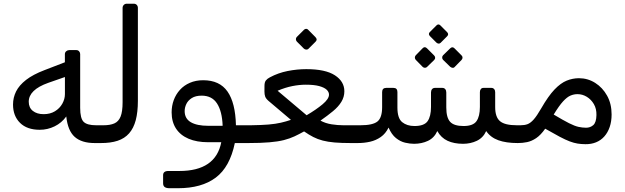

<svg xmlns="http://www.w3.org/2000/svg" viewBox="-20 -770 3373 1036"><path d="M490.9 1.9Q420.5 1.9 383.1 -31.4Q345.7 -64.7 337.6 -141.6Q312.7 -106.8 274.7 -88.3Q236.6 -69.7 194.5 -69.7Q125.9 -69.7 88.1 -107Q50.3 -144.4 50.3 -205.9Q50.3 -243.3 66.8 -276.6Q83.4 -309.9 120.8 -339Q158.2 -368 219.8 -391.5L330.1 -434V-477.7Q330.1 -487.5 337.4 -493.6Q344.7 -499.7 353.7 -499.7H391.8Q401 -499.7 406.8 -493.2Q412.6 -486.7 412.6 -478.3V-188.1Q412.6 -130.9 431.4 -112.5Q450.1 -94.1 498.6 -94.1H540.8Q547 -94.1 550.6 -88.4Q554.2 -82.8 554.2 -76.6V-23.3Q554.2 1.9 525.8 1.9ZM215.5 -154Q250.7 -154 276.4 -169.6Q302.1 -185.2 316.2 -210.4Q330.3 -235.6 330.3 -262.3V-354.4L240.6 -323.1Q187.5 -304.3 161.3 -278.7Q135.1 -253.2 135.1 -221.2Q135.1 -189.2 157.2 -171.6Q179.3 -154 215.5 -154Z M524 1.9Q509 1.9 509 -13.1V-64.1Q509 -94.1 539 -94.1Q574.1 -94.1 596.9 -104.1Q619.8 -114.1 630.6 -140.8Q641.5 -167.6 641.5 -218.4V-727Q641.5 -737 648 -743.5Q654.5 -750 664.5 -750H701Q712 -750 718 -743.5Q724 -737 724 -727V-226Q724 -165.2 712.5 -121.6Q700.9 -78.1 676.7 -50.5Q652.4 -22.9 614.6 -10.4Q576.7 2.1 524 1.9Z M894.6 245.6Q877.7 245.6 868.9 239.4Q860.1 233.3 860.1 218.8V175.3Q860.1 163.9 867.2 158.3Q874.3 152.6 888.8 152.6H947.8Q1045.8 152.6 1102.4 113.7Q1159 74.7 1173.9 -2.6H1102.9Q1041.8 -2.6 997.5 -21.4Q953.2 -40.3 929.6 -76.4Q906.1 -112.6 906.1 -163.8Q906.1 -198.8 917.5 -229.8Q928.9 -260.7 950.8 -285.1Q972.7 -309.4 1004.6 -323.2Q1036.5 -337.1 1076.4 -337.1Q1165 -337.1 1207.6 -276.1Q1250.2 -215.1 1253.1 -94.1H1334.6Q1349.6 -94.1 1349.6 -79.1L1349.8 -28.1Q1349.8 1.9 1319.8 1.9H1247.1Q1220.2 131.5 1144 188.5Q1067.9 245.6 940.3 245.6ZM1103.6 -91.2 1181.4 -91.4Q1178.4 -169.6 1151 -211.7Q1123.7 -253.9 1068.1 -253.9Q1035.4 -253.9 1015 -241Q994.6 -228.1 985.5 -209Q976.4 -190 976.4 -170.7Q976.4 -130 1009.6 -110.6Q1042.8 -91.2 1103.6 -91.2Z M1319.2 1.9Q1313 1.9 1309 -1.7Q1305 -5.3 1305 -17.2V-70.6Q1305 -84.6 1313 -89.3Q1321 -94.1 1334.2 -94.1Q1391.5 -94.9 1429.5 -98.1Q1467.6 -101.4 1495.5 -107.9Q1523.5 -114.4 1549.8 -123.3L1429.1 -225.4Q1414.9 -237.7 1410.9 -248.9Q1406.9 -260.1 1406.9 -276.2L1407.1 -306.8Q1407.1 -326.6 1414.9 -336.2Q1422.7 -345.9 1436.6 -352.9Q1481 -376.7 1531.8 -386.8Q1582.7 -396.9 1632.6 -396.9Q1736.1 -396.9 1787.1 -363.7Q1838.1 -330.4 1838.1 -277.6Q1838.1 -246.9 1822 -220.6Q1806 -194.2 1776.7 -170.1Q1747.5 -145.9 1709.2 -119.2Q1735.7 -104.6 1768.7 -99.3Q1801.7 -94.1 1832.2 -94.1H1925.1Q1939.8 -94.1 1939.8 -79.5V-27.9Q1939.8 1.9 1909.7 1.9H1872.9Q1821.7 1.9 1785.4 -1.2Q1749.2 -4.3 1721.5 -11.5Q1693.9 -18.7 1670.3 -30.8Q1646.8 -42.9 1620.8 -60.9Q1594.1 -46 1568.8 -34.1Q1543.5 -22.3 1511.7 -14.1Q1479.8 -6 1433.6 -2.1Q1387.4 1.9 1319.2 1.9ZM1634.5 -148.1Q1686.3 -178.6 1720.7 -207.4Q1755 -236.2 1755.2 -258.9Q1755.4 -273.6 1742.7 -285.8Q1729.9 -297.9 1702.4 -305.5Q1674.8 -313 1629.9 -313Q1595.1 -313 1557.1 -305.4Q1519.1 -297.9 1477.9 -280.3ZM1644.4 -506.7Q1639.7 -501.9 1632.5 -502.4Q1625.2 -502.9 1619.7 -507.7L1581.5 -545.9Q1576.6 -551.6 1576.6 -558.7Q1576.6 -565.7 1581.5 -570.6L1619.7 -608.8Q1625.2 -614.4 1632 -614.5Q1638.7 -614.6 1643.4 -608.8L1681.2 -570.6Q1695.1 -557.4 1682.6 -544.9Z M2214 5.9Q2191.8 5.9 2166 -0.1Q2140.3 -6.1 2116.6 -25Q2092.9 -44 2076.7 -81.6Q2060.7 -49.1 2034.7 -30.8Q2008.7 -12.6 1977 -5.3Q1945.4 1.9 1910 1.9Q1895 1.9 1895 -13.9V-64.1Q1895 -94.1 1925 -94.1Q1991.4 -94.1 2016.7 -114.5Q2041.9 -134.9 2041.9 -191.9V-273.2Q2041.9 -284.1 2047.4 -290Q2053 -295.8 2063.8 -295.8H2102.7Q2124.4 -295.8 2124.4 -273.4V-189.5Q2124.4 -131.8 2150.1 -110.9Q2175.8 -90 2216.6 -90Q2268.8 -90 2287.2 -116.1Q2305.6 -142.2 2305.6 -192.9V-270.9Q2305.6 -281.9 2311.2 -288.8Q2316.8 -295.8 2327.5 -295.8H2366.2Q2377 -295.8 2382.6 -288.8Q2388.1 -281.9 2388.1 -270.9V-190.1Q2388.1 -135.2 2409 -112.6Q2429.8 -90 2481.2 -90Q2532.6 -90 2551 -116.1Q2569.4 -142.2 2569.4 -192.9V-272.6Q2569.4 -282.8 2574.4 -289.3Q2579.4 -295.8 2589.4 -295.8H2630.9Q2640.7 -295.8 2646.3 -289.3Q2651.9 -282.8 2651.9 -272.6V-192.1Q2651.9 -137.9 2678.1 -116Q2704.2 -94.1 2768.5 -94.1H2788.7Q2803.7 -94.1 2803.7 -79.1V-28.1Q2803.7 1.9 2773.4 1.9Q2711.1 1.9 2668.9 -13.3Q2626.7 -28.6 2603.4 -62.9Q2587 -26.6 2553.1 -10.3Q2519.1 5.9 2478.6 5.9Q2429.9 5.9 2394.9 -10.3Q2359.9 -26.6 2339.6 -62.9Q2323.3 -26.2 2289.4 -10.1Q2255.6 5.9 2214 5.9ZM2357.4 -538.9Q2352.6 -534.2 2346.6 -534.7Q2340.6 -535.2 2335 -539.9L2299.6 -575.4Q2289.1 -586.9 2299.6 -597.4L2335 -632.8Q2345.7 -643.5 2356.4 -632.8L2391.6 -597.4Q2403.9 -585.5 2392.8 -574.4ZM2284.2 -408.8Q2279.7 -404.2 2272.7 -404.2Q2265.6 -404.1 2259.9 -409.8L2223.3 -447.2Q2218.5 -452.8 2218.5 -459.4Q2218.5 -466.1 2223.3 -471.6L2259.9 -509.1Q2271.7 -521.7 2284.2 -509.1L2321.7 -471.6Q2327.4 -466.7 2327.9 -459.2Q2328.4 -451.8 2322.7 -446.2ZM2433.5 -408.8Q2428.6 -403.1 2421.6 -404.1Q2414.7 -405.1 2409.1 -409.8L2370.7 -447.2Q2365.9 -452 2365.9 -459.5Q2365.9 -467.1 2370.7 -471.6L2409.1 -509.1Q2421 -520.6 2432.5 -509.1L2469.9 -471.6Q2475.5 -466.9 2475.7 -459.4Q2475.9 -452 2470.1 -446.2Z M3139 8Q3115.5 7.8 3096 4.6Q3076.4 1.4 3053.9 -7.1Q3031.4 -15.6 3000.1 -32.1Q2968.8 -48.6 2921.8 -75.6Q2897.9 -41.4 2873.2 -24.7Q2848.4 -8.1 2823.9 -3.1Q2799.4 1.9 2774 1.9Q2759 1.9 2759 -13.1V-64.1Q2759 -94.1 2789 -94.1Q2810.3 -94.1 2826.2 -99.9Q2842.1 -105.7 2859.5 -125Q2876.8 -144.4 2900.1 -184.9Q2938.7 -252.1 2972.1 -287Q3005.5 -321.9 3037.7 -334.9Q3070 -348 3104.1 -348Q3151.5 -348 3191.6 -322.7Q3231.6 -297.4 3255.8 -253.7Q3280.1 -209.9 3280.1 -152.5Q3280.1 -114.6 3269.8 -84.7Q3259.6 -54.9 3240.9 -33.8Q3222.2 -12.7 3196.3 -2.2Q3170.4 8.4 3139 8ZM3141.8 -80.8Q3164.8 -80.6 3181.2 -94.9Q3197.5 -109.2 3198.3 -149.1Q3199.1 -183 3184.5 -208.1Q3169.9 -233.2 3146.4 -247.6Q3122.9 -262 3096.2 -262Q3076.7 -262 3058.2 -254.2Q3039.7 -246.4 3018.2 -223Q2996.7 -199.6 2967.7 -151.9Q3019.9 -120.7 3050.2 -105.4Q3080.6 -90.1 3101.2 -85.5Q3121.8 -81 3141.8 -80.8Z"/></svg>

Font: Rubik Light
Style: Regular
Weight: 300
Designer: Hubert and Fischer
Foundry: Hubert and Fischer
Version: Version 2.300;gftools[0.9.30]